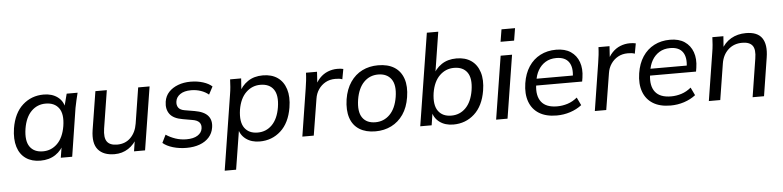

<svg xmlns="http://www.w3.org/2000/svg" viewBox="-52 -1022 6221 1525"><g transform="rotate(-5 3059.0 -260.0)"><path d="M236 9Q167 9 120 -23.5Q73 -56 54 -117.5Q35 -179 48 -265Q68 -386 138 -449Q208 -512 306 -512Q372 -512 416.5 -479Q461 -446 470 -388L459 -387L489 -503H576Q569 -473 561.5 -443Q554 -413 549 -384L489 0H398L417 -117H432Q406 -58 356 -24.5Q306 9 236 9ZM262 -63Q329 -63 377 -110.5Q425 -158 440 -249Q455 -344 420.5 -391.5Q386 -439 315 -439Q248 -439 201 -392Q154 -345 139 -255Q124 -159 157.5 -111Q191 -63 262 -63Z M827 9Q738 9 695.5 -41.5Q653 -92 669 -197L718 -503H809L761 -201Q750 -129 773 -97Q796 -65 854 -65Q919 -65 961 -107Q1003 -149 1014 -218L1059 -503H1150L1070 0H982L999 -111H1014Q985 -54 936.5 -22.5Q888 9 827 9Z M1401 9Q1343 9 1292.5 -6Q1242 -21 1212 -47L1243 -110Q1277 -87 1318.5 -73Q1360 -59 1406 -59Q1462 -59 1494.5 -79.5Q1527 -100 1532 -133Q1537 -164 1520.5 -183Q1504 -202 1464 -208L1390 -221Q1316 -233 1287 -272.5Q1258 -312 1267 -371Q1274 -416 1303 -447Q1332 -478 1377 -495Q1422 -512 1476 -512Q1531 -512 1576.5 -497.5Q1622 -483 1648 -459L1615 -397Q1589 -419 1552.5 -431.5Q1516 -444 1476 -444Q1420 -444 1388.5 -422Q1357 -400 1352 -367Q1347 -337 1361 -316.5Q1375 -296 1412 -290L1489 -277Q1565 -264 1595.5 -227.5Q1626 -191 1616 -133Q1609 -89 1580.5 -57Q1552 -25 1506 -8Q1460 9 1401 9Z M1686 216 1781 -384Q1786 -413 1788.5 -443Q1791 -473 1792 -503H1880L1872 -387H1857Q1884 -445 1933.5 -478.5Q1983 -512 2053 -512Q2123 -512 2170 -479.5Q2217 -447 2236.5 -385.5Q2256 -324 2242 -239Q2222 -118 2152 -54.5Q2082 9 1984 9Q1918 9 1873.5 -24.5Q1829 -58 1819 -115H1830L1777 216ZM1974 -63Q2042 -63 2089 -110.5Q2136 -158 2151 -249Q2166 -344 2132.5 -391.5Q2099 -439 2027 -439Q1961 -439 1912.5 -392Q1864 -345 1849 -255Q1835 -159 1869.5 -111Q1904 -63 1974 -63Z M2324 0 2384 -380Q2389 -410 2392.5 -441.5Q2396 -473 2397 -503H2485L2477 -377L2460 -376Q2477 -422 2506 -452.5Q2535 -483 2571.5 -497.5Q2608 -512 2647 -512Q2660 -512 2672 -511Q2684 -510 2695 -507L2680 -426Q2667 -431 2654 -432.5Q2641 -434 2624 -434Q2580 -434 2546 -415Q2512 -396 2490 -363.5Q2468 -331 2462 -290L2415 0Z M2907 9Q2831 9 2779.5 -23Q2728 -55 2707.5 -116.5Q2687 -178 2700 -265Q2713 -345 2751 -400.5Q2789 -456 2845.5 -484Q2902 -512 2972 -512Q3050 -512 3101 -480Q3152 -448 3173 -386.5Q3194 -325 3180 -239Q3167 -158 3129 -103Q3091 -48 3034 -19.5Q2977 9 2907 9ZM2913 -63Q2980 -63 3027.5 -110.5Q3075 -158 3090 -249Q3105 -344 3070.5 -391.5Q3036 -439 2966 -439Q2899 -439 2852.5 -392Q2806 -345 2791 -255Q2776 -159 2809 -111Q2842 -63 2913 -63Z M3528 9Q3462 9 3417.5 -24.5Q3373 -58 3363 -115L3373 -117L3355 0H3264L3381 -736H3472L3417 -388L3401 -387Q3428 -445 3477.5 -478.5Q3527 -512 3597 -512Q3667 -512 3714 -479.5Q3761 -447 3780.5 -385.5Q3800 -324 3786 -239Q3766 -118 3696 -54.5Q3626 9 3528 9ZM3518 -63Q3586 -63 3633 -110.5Q3680 -158 3695 -249Q3710 -344 3676.5 -391.5Q3643 -439 3571 -439Q3505 -439 3456.5 -392Q3408 -345 3393 -255Q3379 -159 3413.5 -111Q3448 -63 3518 -63Z M3869 0 3949 -503H4040L3960 0ZM3958 -613 3974 -711H4082L4066 -613Z M4352 9Q4267 9 4212 -25Q4157 -59 4134.5 -121.5Q4112 -184 4125 -268Q4137 -345 4173 -399.5Q4209 -454 4265 -483Q4321 -512 4392 -512Q4462 -512 4507.5 -481.5Q4553 -451 4572.5 -397Q4592 -343 4581 -272L4576 -242H4192L4200 -296H4523L4505 -282Q4517 -361 4487 -403.5Q4457 -446 4387 -446Q4337 -446 4300.5 -423.5Q4264 -401 4242 -362.5Q4220 -324 4214 -274L4210 -249Q4198 -160 4236 -111.5Q4274 -63 4362 -63Q4404 -63 4445 -76Q4486 -89 4522 -119L4552 -56Q4512 -25 4460 -8Q4408 9 4352 9Z M4656 0 4716 -380Q4721 -410 4724.5 -441.5Q4728 -473 4729 -503H4817L4809 -377L4792 -376Q4809 -422 4838 -452.5Q4867 -483 4903.5 -497.5Q4940 -512 4979 -512Q4992 -512 5004 -511Q5016 -510 5027 -507L5012 -426Q4999 -431 4986 -432.5Q4973 -434 4956 -434Q4912 -434 4878 -415Q4844 -396 4822 -363.5Q4800 -331 4794 -290L4747 0Z M5260 9Q5175 9 5120 -25Q5065 -59 5042.5 -121.5Q5020 -184 5033 -268Q5045 -345 5081 -399.5Q5117 -454 5173 -483Q5229 -512 5300 -512Q5370 -512 5415.5 -481.5Q5461 -451 5480.5 -397Q5500 -343 5489 -272L5484 -242H5100L5108 -296H5431L5413 -282Q5425 -361 5395 -403.5Q5365 -446 5295 -446Q5245 -446 5208.5 -423.5Q5172 -401 5150 -362.5Q5128 -324 5122 -274L5118 -249Q5106 -160 5144 -111.5Q5182 -63 5270 -63Q5312 -63 5353 -76Q5394 -89 5430 -119L5460 -56Q5420 -25 5368 -8Q5316 9 5260 9Z M5565 0 5626 -384Q5631 -413 5633.5 -443Q5636 -473 5637 -503H5725L5717 -395L5704 -394Q5734 -452 5786 -482Q5838 -512 5905 -512Q5997 -512 6033 -459Q6069 -406 6053 -305L6005 0H5914L5962 -304Q5974 -376 5950.5 -407Q5927 -438 5869 -438Q5802 -438 5757.5 -397Q5713 -356 5702 -288L5656 0Z"/></g></svg>

Font: Mulish ExtraLight Medium
Style: Italic
Weight: 500
Italic angle: -9°
Version: Version 3.603